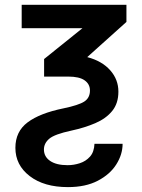

<svg xmlns="http://www.w3.org/2000/svg" viewBox="-20 -548 578 781"><path d="M158.7 60Q158.7 89.5 184.1 106.7Q209.5 123.9 255 123.9Q280.2 123.9 304.7 115.9Q329.2 108 346.1 89.1Q362.9 70.3 364.3 36.9H478.7Q478.7 80.3 453.1 120.7Q427.6 161.2 378 187.1Q328.5 213.1 256.4 213.1Q159.1 213.1 100.9 168.3Q42.6 123.6 42.6 53.3Q42.6 -13.1 92.5 -50.4Q142.4 -87.7 237.9 -107.2Q299.7 -120 322.8 -134.9Q345.9 -149.9 345.9 -179.7Q345.9 -206 324.2 -221.2Q302.6 -236.5 257.5 -236.5H159.4V-307.9L315.3 -433.2H68.2V-528.4H494.3V-458.8L334.9 -315.7Q394.5 -300.1 428.1 -262.4Q461.6 -224.8 461.6 -175.1Q461.6 -127.5 436.4 -96.6Q411.2 -65.7 367.9 -47.1Q324.6 -28.4 270.2 -16.7Q202.1 -2.1 180.4 16.3Q158.7 34.8 158.7 60Z"/></svg>

Font: Interface Medium
Style: Regular
Weight: 500
Designer: Rasmus Andersson
Foundry: rsms
Version: Version 1.8